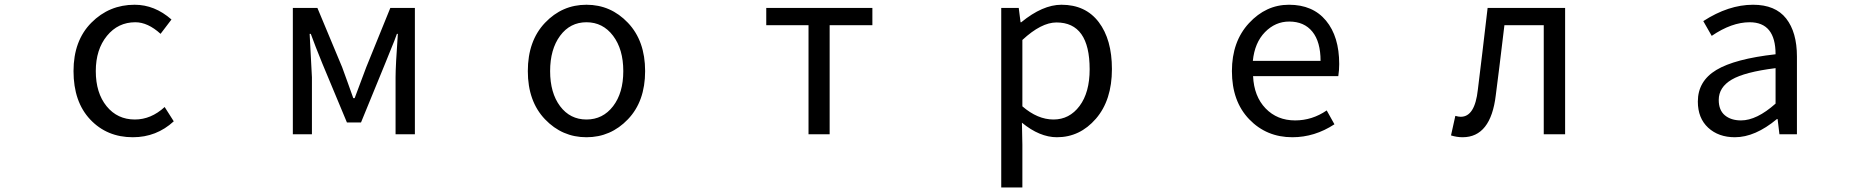

<svg xmlns="http://www.w3.org/2000/svg" viewBox="-20 -577 8040 825"><path d="M550.8 12.7Q439.5 12.7 367.7 -63.5Q295.9 -139.6 295.9 -271.5Q295.9 -402.3 372.6 -479.5Q449.2 -556.6 558.6 -556.6Q644.5 -556.6 716.8 -493.2L669.9 -431.6Q615.2 -481.4 561.5 -481.4Q487.3 -481.4 439.5 -422.9Q391.6 -364.3 391.6 -271.5Q391.6 -177.7 438 -120.6Q484.4 -63.5 559.6 -63.5Q628.9 -63.5 687.5 -117.2L726.6 -55.7Q652.3 12.7 550.8 12.7Z M1238.3 0V-543H1343.8L1450.2 -288.1Q1458 -266.6 1474.1 -222.2Q1490.2 -177.7 1498 -155.3H1503.9Q1551.8 -282.2 1553.7 -288.1L1657.2 -543H1762.7V0H1679.7V-245.1Q1679.7 -293 1689.5 -431.6H1685.5Q1676.8 -406.2 1657.7 -360.4Q1638.7 -314.5 1634.8 -303.7L1531.2 -50.8H1470.7L1365.2 -303.7Q1333 -382.8 1315.4 -431.6H1310.5Q1320.3 -246.1 1320.3 -245.1V0Z M2678.2 -64.5Q2604.5 12.7 2500 12.7Q2395.5 12.7 2321.8 -64.5Q2248 -141.6 2248 -271.5Q2248 -401.4 2321.8 -479Q2395.5 -556.6 2500 -556.6Q2604.5 -556.6 2678.2 -479Q2752 -401.4 2752 -271.5Q2752 -141.6 2678.2 -64.5ZM2386.7 -120.6Q2429.7 -63.5 2500 -63.5Q2570.3 -63.5 2614.3 -120.6Q2658.2 -177.7 2658.2 -271.5Q2658.2 -365.2 2614.3 -423.3Q2570.3 -481.4 2500 -481.4Q2429.7 -481.4 2386.7 -423.3Q2343.8 -365.2 2343.8 -271.5Q2343.8 -177.7 2386.7 -120.6Z M3454.1 0V-468.8H3272.5V-543H3728.5V-468.8H3544.9V0Z M4282.2 228.5V-543H4357.4L4365.2 -481.4H4368.2Q4460 -556.6 4541 -556.6Q4644.5 -556.6 4701.2 -481.9Q4757.8 -407.2 4757.8 -280.3Q4757.8 -146.5 4689 -66.9Q4620.1 12.7 4521.5 12.7Q4447.3 12.7 4371.1 -49.8L4373 44.9V228.5ZM4662.1 -279.3Q4662.1 -480.5 4519.5 -480.5Q4454.1 -480.5 4373 -405.3V-120.1Q4438.5 -63.5 4506.8 -63.5Q4575.2 -63.5 4618.7 -121.6Q4662.1 -179.7 4662.1 -279.3Z M5533.2 12.7Q5421.9 12.7 5347.7 -64.5Q5273.4 -141.6 5273.4 -271.5Q5273.4 -398.4 5346.7 -477.5Q5419.9 -556.6 5518.6 -556.6Q5621.1 -556.6 5677.7 -488.3Q5734.4 -419.9 5734.4 -301.8Q5734.4 -275.4 5730.5 -250H5364.3Q5368.2 -163.1 5418 -111.3Q5467.8 -59.6 5544.9 -59.6Q5618.2 -59.6 5680.7 -102.5L5713.9 -43Q5628.9 12.7 5533.2 12.7ZM5363.3 -315.4H5654.3Q5654.3 -397.5 5619.1 -440.9Q5584 -484.4 5519.5 -484.4Q5460 -484.4 5415.5 -439Q5371.1 -393.6 5363.3 -315.4Z M6264.6 12.7Q6240.2 12.7 6214.8 4.9L6233.4 -79.1Q6247.1 -75.2 6256.8 -75.2Q6317.4 -75.2 6330.1 -191.4Q6347.7 -333 6372.1 -543H6705.1V0H6613.3V-468.8H6444.3Q6418.9 -255.9 6407.2 -168Q6385.7 12.7 6264.6 12.7Z M7434.6 12.7Q7364.3 12.7 7319.8 -28.3Q7275.4 -69.3 7275.4 -140.6Q7275.4 -228.5 7355 -276.4Q7434.6 -324.2 7609.4 -343.8Q7609.4 -481.4 7498 -481.4Q7420.9 -481.4 7335 -422.9L7298.8 -486.3Q7407.2 -556.6 7512.7 -556.6Q7608.4 -556.6 7654.8 -497.6Q7701.2 -438.5 7701.2 -334V0H7626L7618.2 -65.4H7615.2Q7521.5 12.7 7434.6 12.7ZM7460.9 -59.6Q7528.3 -59.6 7609.4 -131.8V-284.2Q7476.6 -267.6 7420.9 -234.9Q7365.2 -202.1 7365.2 -147.5Q7365.2 -103.5 7391.6 -81.5Q7418 -59.6 7460.9 -59.6Z"/></svg>

Font: GenEi Gothic M Regular
Style: Regular
Weight: 400
Designer: o_tamon (Modified); [Source Han Sans]
Ryoko NISHIZUKA  (kana & ideographs); Paul D. Hunt (Latin, Greek & Cyrillic); Wenl
Version: Version 1.1a;Original Version 1.004